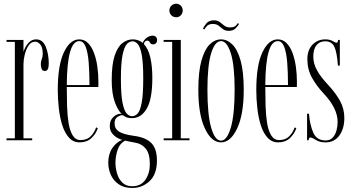

<svg xmlns="http://www.w3.org/2000/svg" viewBox="-20 -732 1840 1002"><path d="M14 0V-10H57.5V-513.5H14V-523.5H102.5V-460.5Q103 -465.5 110.5 -481.5Q118 -497.5 132.5 -512Q147 -526.5 169 -526.5Q203 -526.5 218.8 -488Q234.5 -449.5 234.5 -399.5Q234.5 -382 229.8 -371.8Q225 -361.5 214 -361.5Q202 -361.5 197.5 -372Q193 -382.5 193 -397.5Q193 -411.5 198 -423.5Q203 -435.5 203 -451.5Q203 -484.5 190.5 -499.5Q178 -514.5 163.5 -514.5Q142.5 -514.5 129 -494.2Q115.5 -474 109 -446.5Q102.5 -419 102.5 -397.5V-10H148V0Z M395.5 11Q362.5 11 340.2 -13.5Q318 -38 305.2 -78Q292.5 -118 287 -166.5Q281.5 -215 281.5 -262.5Q281.5 -391.5 313.5 -459Q345.5 -526.5 393.5 -526.5Q421 -526.5 440.2 -506.5Q459.5 -486.5 471.2 -454Q483 -421.5 488.2 -383Q493.5 -344.5 493.5 -307Q493.5 -299.5 493.5 -292.2Q493.5 -285 493 -278H328.5V-275.5Q328.5 -227 330 -178.2Q331.5 -129.5 338 -89.5Q344.5 -49.5 359.5 -25.2Q374.5 -1 400.5 -1Q434.5 -1 454.5 -22Q474.5 -43 481.5 -67.5L490.5 -62.5Q480 -32.5 456.5 -10.8Q433 11 395.5 11ZM393.5 -517.5Q330 -517.5 328.5 -288H447Q447 -355 442.8 -406.8Q438.5 -458.5 427 -488Q415.5 -517.5 393.5 -517.5Z M670.5 249Q628 249 600 230Q572 211 558.5 180.8Q545 150.5 545 116.5Q545 71.5 566.5 40.2Q588 9 618 -2Q610 -3.5 594.5 -11.5Q579 -19.5 566 -35Q553 -50.5 553 -74Q553 -97 563 -111Q573 -125 585.8 -131.8Q598.5 -138.5 607.5 -138.5Q609 -138.5 611.8 -138.2Q614.5 -138 615.5 -137.5Q595 -155.5 579 -199.8Q563 -244 563 -314.5Q563 -395.5 578.5 -441.8Q594 -488 619 -507.2Q644 -526.5 672.5 -526.5Q703 -526.5 725 -508Q730.5 -523.5 745.5 -534.8Q760.5 -546 776.5 -546Q788 -546 794 -539.2Q800 -532.5 800 -523Q800 -513.5 794.5 -507Q789 -500.5 779.5 -500.5Q767 -500.5 762.5 -510.2Q758 -520 748 -520Q735 -520 730.5 -502.5Q753.5 -478.5 764.2 -433.2Q775 -388 775 -325.5Q775 -215.5 746 -165.5Q717 -115.5 669.5 -115.5Q647.5 -115.5 635.8 -121.8Q624 -128 622 -130Q621 -131 617 -131Q608 -131 593 -121.8Q578 -112.5 578 -88Q578 -60 601.2 -45.2Q624.5 -30.5 679 -23Q740.5 -15 769.8 14.5Q799 44 799 106Q799 177 760.8 213Q722.5 249 670.5 249ZM669.5 -125.5Q685.5 -125.5 698.8 -140.2Q712 -155 719.8 -197.5Q727.5 -240 727.5 -323.5Q727.5 -402.5 720 -444Q712.5 -485.5 699.8 -501Q687 -516.5 671.5 -516.5Q655 -516.5 641.2 -501Q627.5 -485.5 619.2 -443Q611 -400.5 611 -320.5Q611 -238.5 619.2 -196.8Q627.5 -155 640.8 -140.2Q654 -125.5 669.5 -125.5ZM670.5 240Q715.5 240 738.8 206Q762 172 762 125.5Q762 70 741 44.2Q720 18.5 687.5 13Q662.5 8.5 651.2 5.8Q640 3 633 2Q604 17.5 593.2 51.5Q582.5 85.5 582.5 117Q582.5 144.5 590.8 173Q599 201.5 618.2 220.8Q637.5 240 670.5 240Z M900 -642Q884.5 -642 874.2 -652.2Q864 -662.5 864 -677Q864 -692 874.2 -702.2Q884.5 -712.5 900 -712.5Q914 -712.5 923.8 -702.2Q933.5 -692 933.5 -677Q933.5 -662.5 923.8 -652.2Q914 -642 900 -642ZM834 0V-10H878.5V-513.5H834V-523.5H923.5V-10H969V0Z M1133.5 11Q1083 11 1049 -62Q1015 -135 1015 -263.5Q1015 -357.5 1031.2 -415.5Q1047.5 -473.5 1074.2 -500Q1101 -526.5 1133.5 -526.5Q1165.5 -526.5 1192.5 -500Q1219.5 -473.5 1235.8 -415.5Q1252 -357.5 1252 -263.5Q1252 -135 1217.8 -62Q1183.5 11 1133.5 11ZM1133.5 2Q1164.5 2 1184.5 -65.8Q1204.5 -133.5 1204.5 -263.5Q1204.5 -391 1184.5 -454.2Q1164.5 -517.5 1133.5 -517.5Q1101.5 -517.5 1082 -454.2Q1062.5 -391 1062.5 -263.5Q1062.5 -133.5 1082 -65.8Q1101.5 2 1133.5 2ZM1173.5 -571Q1155 -571 1143.5 -580Q1132 -589 1120.8 -598Q1109.5 -607 1090.5 -607Q1069.5 -607 1059.2 -595.5Q1049 -584 1046.5 -578.5L1039 -582Q1044 -593.5 1057 -609.8Q1070 -626 1096.5 -626Q1115.5 -626 1127.2 -616.8Q1139 -607.5 1150.5 -598.2Q1162 -589 1180.5 -589Q1201.5 -589 1210.2 -597.8Q1219 -606.5 1221 -611.5L1227.5 -607Q1222 -596.5 1209.2 -583.8Q1196.5 -571 1173.5 -571Z M1431.5 11Q1398.5 11 1376.2 -13.5Q1354 -38 1341.2 -78Q1328.5 -118 1323 -166.5Q1317.5 -215 1317.5 -262.5Q1317.5 -391.5 1349.5 -459Q1381.5 -526.5 1429.5 -526.5Q1457 -526.5 1476.2 -506.5Q1495.5 -486.5 1507.2 -454Q1519 -421.5 1524.2 -383Q1529.5 -344.5 1529.5 -307Q1529.5 -299.5 1529.5 -292.2Q1529.5 -285 1529 -278H1364.5V-275.5Q1364.5 -227 1366 -178.2Q1367.5 -129.5 1374 -89.5Q1380.5 -49.5 1395.5 -25.2Q1410.5 -1 1436.5 -1Q1470.5 -1 1490.5 -22Q1510.5 -43 1517.5 -67.5L1526.5 -62.5Q1516 -32.5 1492.5 -10.8Q1469 11 1431.5 11ZM1429.5 -517.5Q1366 -517.5 1364.5 -288H1483Q1483 -355 1478.8 -406.8Q1474.5 -458.5 1463 -488Q1451.5 -517.5 1429.5 -517.5Z M1679 11Q1647.5 11 1628 -1.8Q1608.5 -14.5 1599 -14.5Q1592 -14.5 1590.5 0H1582.5V-138.5H1592.5Q1597 -80 1615 -39.5Q1633 1 1679.5 1Q1702.5 1 1716.2 -13.8Q1730 -28.5 1736 -50.8Q1742 -73 1742 -95.5Q1742 -166.5 1670 -243Q1633 -282 1608.5 -325.8Q1584 -369.5 1584 -423Q1584 -471 1610.8 -498.8Q1637.5 -526.5 1677.5 -526.5Q1701 -526.5 1715.8 -517.8Q1730.5 -509 1737.5 -509Q1743 -509 1744.5 -523.5H1753.5V-389.5H1743.5Q1738.5 -460 1724.8 -488.2Q1711 -516.5 1677.5 -516.5Q1648 -516.5 1631.5 -496Q1615 -475.5 1615 -436Q1615 -400.5 1634.2 -365.5Q1653.5 -330.5 1688.5 -293.5Q1731.5 -247.5 1754.2 -206Q1777 -164.5 1777 -117Q1777 -60.5 1751 -24.8Q1725 11 1679 11Z"/></svg>

Font: Imbue 100pt ExtraLight
Style: Regular
Weight: 200
Designer: Tyler Finck
Foundry: Etcetera Type Company
Version: Version 1.102; ttfautohint (v1.8.3)